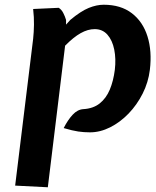

<svg xmlns="http://www.w3.org/2000/svg" viewBox="-20 -550 661 811"><path d="M44 234 120 -386Q123 -414 123.5 -445.5Q124 -477 120 -512L228 -517Q240 -509.5 247.2 -495.2Q254.5 -481 259 -466V-446L277 -466Q321.5 -503 354.8 -516.5Q388 -530 418 -530Q490 -530 536.8 -494.2Q583.5 -458.5 603 -396.2Q622.5 -334 613 -255Q606.5 -202 582.5 -154.5Q558.5 -107 523 -70.2Q487.5 -33.5 445.2 -12.2Q403 9 360 9Q334.5 9 310.5 5.5Q286.5 2 249 -9Q266.5 -43.5 287 -65.5Q307.5 -87.5 332 -89Q374 -91.5 401.2 -113.2Q428.5 -135 443.8 -171.5Q459 -208 465 -255Q470.5 -301.5 462.5 -340.8Q454.5 -380 433.8 -403.5Q413 -427 380 -427Q351 -427 320.8 -410Q290.5 -393 255 -357L182 241Z"/></svg>

Font: Expletus Sans
Style: Bold Italic
Weight: 700
Italic angle: -7°
Version: Version 7.500